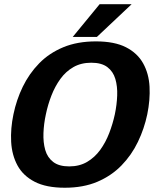

<svg xmlns="http://www.w3.org/2000/svg" viewBox="-20 -870 722 900"><path d="M283.7 10Q196.7 10 142.5 -18Q88.3 -46 62 -94.5Q35.7 -143 32.3 -205Q29 -267 43 -334Q57 -402 86.8 -463.5Q116.7 -525 163.5 -573Q210.3 -621 276.5 -648.5Q342.7 -676 429.7 -676Q516.7 -676 570.5 -648.5Q624.3 -621 651 -573Q677.7 -525 681 -463.5Q684.3 -402 670.3 -334Q656.3 -267 626.5 -205Q596.7 -143 549.5 -94.5Q502.3 -46 436.5 -18Q370.7 10 283.7 10ZM304.3 -90Q352.3 -90 388.2 -111Q424 -132 449.7 -167.3Q475.3 -202.7 492 -246.2Q508.7 -289.7 518.3 -334Q527.7 -379 529.3 -422Q531 -465 520.7 -500Q510.3 -535 483.2 -555.5Q456 -576 408 -576Q360 -576 324.2 -555.5Q288.3 -535 263 -500Q237.7 -465 221 -422Q204.3 -379 195 -334Q185.3 -289.7 183.7 -246.2Q182 -202.7 192 -167.3Q202 -132 229.2 -111Q256.3 -90 304.3 -90ZM597 -850.3 434.3 -697H321L447 -850.3Z"/></svg>

Font: Epunda Slab Light
Style: Italic
Weight: 300
Italic angle: -12°
Designer: Simon Atzbach
Foundry: typofactur
Version: Version 1.102